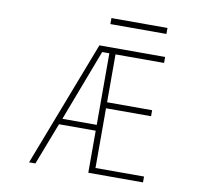

<svg xmlns="http://www.w3.org/2000/svg" viewBox="-94 -1002 1188 1107"><g transform="rotate(10 500.0 -448.5)"><path d="M292 -278.3H493.2V-697.3H451.2ZM469.7 -864.3V-899.4H797.9V-864.3ZM813.5 -697.3H529.3V-417H793V-381.8H529.3V-32.2H813.5V2H493.2V-244.1H278.3L183.6 2H146.5L428.7 -732.4H813.5Z"/></g></svg>

Font: GenEi Gothic M ExtraLight
Style: Regular
Weight: 200
Designer: o_tamon (Modified); [Source Han Sans]
Ryoko NISHIZUKA  (kana & ideographs); Paul D. Hunt (Latin, Greek & Cyrillic); Wenl
Version: Version 1.1a;Original Version 1.004